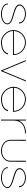

<svg xmlns="http://www.w3.org/2000/svg" viewBox="1782 -2375 585 4189"><g transform="rotate(90 2074.5 -280.5)"><path d="M491.5 -413V-403H468.5V-413C468.5 -480 390.3 -532 284.5 -533C179.8 -533 101.7 -479 100.5 -413C100.5 -282 512.5 -303 511.5 -150C511.5 -73 409.8 -9 284.5 -10C160.3 -10 57.5 -73 57.5 -150V-160H77.5V-150C77.5 -83 168.3 -29 284.5 -30C401.8 -30 492.5 -82 491.5 -150C491.5 -282 78.7 -259 77.5 -413C77.5 -490 174.1 -552 284.5 -553C396 -553 491.5 -490 491.5 -413Z M655.7 -291H1161.5C1161.5 -422 1049.9 -532 908.5 -533C771.5 -533 661.9 -427.2 655.7 -291ZM635.8 -271H635.5V-281V-291H635.7C640.4 -436.3 762.3 -552 908.5 -553C1060.3 -553 1181.5 -430 1181.5 -281V-271H1171.5H655.7C661.8 -134.1 793.3 -13.4 926.9 -30C1067.2 -47 1116.6 -83 1141.9 -156L1145.4 -163H1167.5L1164.5 -150C1137.3 -71 1077.5 -26 929.2 -10C783 7.6 642.2 -124.9 635.8 -271Z M1298 -539 1292 -553H1314L1316 -547L1524.4 -46L1732.8 -547L1734.8 -553H1756.8L1750.8 -539L1533.2 -16L1531.2 -10H1517.6L1515.6 -16Z M1893.7 -291H2399.5C2399.5 -422 2287.9 -532 2146.5 -533C2009.5 -533 1899.9 -427.2 1893.7 -291ZM1873.8 -271H1873.5V-281V-291H1873.7C1878.4 -436.3 2000.3 -552 2146.5 -553C2298.3 -553 2419.5 -430 2419.5 -281V-271H2409.5H1893.7C1899.8 -134.1 2031.3 -13.4 2164.9 -30C2305.2 -47 2354.6 -83 2379.9 -156L2383.4 -163H2405.5L2402.5 -150C2375.3 -71 2315.5 -26 2167.2 -10C2021 7.6 1880.2 -124.9 1873.8 -271Z M2609.5 -393.6C2651.1 -496.5 2753.5 -553 2879.5 -553H2889.5V-533H2879.5C2720.9 -533 2610.5 -446.6 2609.5 -286.4V-282V-272V-20V-10H2589.5V-20V-272V-282C2589.5 -283.4 2589.5 -284.7 2589.5 -286.1V-543V-553H2609.5V-543Z M3030.5 -543V-552H3052.8L3051.7 -542L3050.5 -207C3050.5 -108 3148.2 -29 3269 -30C3390.9 -30 3488.5 -107 3487.5 -207V-543V-552H3509.5L3508.5 -542L3507.5 -207C3507.5 -100 3401.2 -9 3269 -10C3137.9 -10 3031.5 -99 3030.5 -207Z M4062.5 -413V-403H4039.5V-413C4039.5 -480 3961.3 -532 3855.5 -533C3750.8 -533 3672.7 -479 3671.5 -413C3671.5 -282 4083.5 -303 4082.5 -150C4082.5 -73 3980.8 -9 3855.5 -10C3731.3 -10 3628.5 -73 3628.5 -150V-160H3648.5V-150C3648.5 -83 3739.3 -29 3855.5 -30C3972.8 -30 4063.5 -82 4062.5 -150C4062.5 -282 3649.7 -259 3648.5 -413C3648.5 -490 3745.1 -552 3855.5 -553C3967 -553 4062.5 -490 4062.5 -413Z"/></g></svg>

Font: Nordica Plus
Style: NordicaClassicUltraLightExt
Weight: 300
Version: Version 1.01